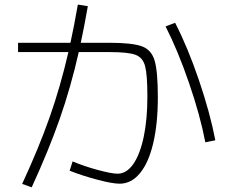

<svg xmlns="http://www.w3.org/2000/svg" viewBox="-20 -800 978 825"><path d="M279.3 -66.4 292 -106.4Q341.8 -85.4 400.6 -69.6Q459.5 -53.7 485.4 -53.7Q523.4 -53.7 552.2 -94.5Q581.1 -135.3 597.2 -210.4Q613.3 -285.6 613.3 -385.7Q613.3 -478.5 603.5 -515.6Q593.8 -552.7 562.3 -564.5Q530.8 -576.2 452.1 -576.2H318.4Q284.2 -424.8 236.6 -289.1Q189 -153.3 116.2 4.9L75.2 -9.8Q147.5 -166 193.6 -297.1Q239.7 -428.2 273.9 -576.2H57.6V-616.2H282.7Q297.9 -685.1 314.5 -780.3L357.4 -773.4Q340.8 -679.2 327.1 -616.2H449.2Q547.9 -616.2 589.4 -601.1Q630.9 -585.9 644.5 -539.3Q658.2 -492.7 658.2 -381.8Q658.2 -268.6 638.4 -184.8Q618.7 -101.1 581.5 -55.9Q544.4 -10.7 494.1 -10.7Q462.9 -10.7 399.2 -27.6Q335.4 -44.4 279.3 -66.4ZM691.4 -686.5 732.4 -702.1Q786.1 -598.1 834.2 -457.3Q882.3 -316.4 905.3 -197.3L862.3 -188.5Q840.3 -303.7 792.2 -443.6Q744.1 -583.5 691.4 -686.5Z"/></svg>

Font: Pretendard JP ExtraLight
Style: Regular
Weight: 200
Designer: Base glyphs from Inter by Rasmus Andersson; Hangeul glyphs from Noto Sans CJK(Source Han Sans) by Jang Soo-young and Kan
Foundry: Kil Hyung-jin
Version: Version 1.309